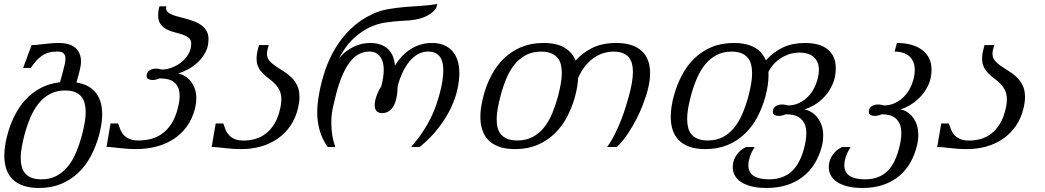

<svg xmlns="http://www.w3.org/2000/svg" viewBox="-20 -748 5315 977"><path d="M271.5 -485.8Q247.1 -485.8 228 -480.5Q209 -475.1 193.4 -464.4Q177.7 -453.6 164.1 -438.2Q150.4 -422.9 136.7 -402.3H97.7L140.6 -518.6Q154.8 -518.6 170.2 -520.3Q185.5 -522 202.9 -523.9Q220.2 -525.9 239 -527.6Q257.8 -529.3 278.8 -529.3Q335.4 -529.3 363.8 -504.4Q392.1 -479.5 392.1 -435.1Q392.1 -414.6 385.3 -388.2L369.1 -328.1Q404.3 -322.8 429 -308.6Q453.6 -294.4 469.5 -273.4Q485.4 -252.4 492.7 -225.3Q500 -198.2 500 -166.5Q500 -142.1 495.8 -115.7Q491.7 -89.4 484.4 -61.5Q469.2 -5.4 443.6 43.7Q418 92.8 380.1 129.4Q342.3 166 292.2 187.3Q242.2 208.5 178.7 208.5Q130.9 208.5 97.4 196.5Q64 184.6 42.7 162.8Q21.5 141.1 11.7 110.8Q2 80.6 2 44.4Q2 -4.4 17.6 -61.5Q31.2 -113.3 54.2 -159.2Q77.1 -205.1 110.1 -241Q143.1 -276.9 186.8 -300Q230.5 -323.2 285.6 -329.6L301.3 -388.2Q306.2 -406.7 309.6 -422.1Q313 -437.5 313 -449.7Q313 -466.8 304 -476.3Q294.9 -485.8 271.5 -485.8ZM104.5 -61.5Q96.2 -29.3 90.8 0.2Q85.4 29.8 85.4 55.7Q85.4 80.1 90.8 100.3Q96.2 120.6 108.6 134.8Q121.1 148.9 141.1 156.7Q161.1 164.6 190.4 164.6Q234.9 164.6 268.1 146.7Q301.3 128.9 325.9 98.4Q350.6 67.9 367.7 26.6Q384.8 -14.6 397.5 -61.5Q405.8 -93.8 410.9 -123Q416 -152.3 416 -178.2Q416 -202.6 410.6 -222.9Q405.3 -243.2 392.8 -257.6Q380.4 -272 360.6 -279.8Q340.8 -287.6 311.5 -287.6Q267.6 -287.6 234.4 -269.8Q201.2 -252 176.5 -221.4Q151.9 -190.9 134.5 -149.7Q117.2 -108.4 104.5 -61.5Z M685.1 -33.2Q715.8 -33.2 746.3 -40.5Q776.9 -47.9 803.7 -66.7Q830.6 -85.4 851.8 -117.7Q873 -149.9 885.3 -199.2Q894 -234.9 894 -259.8Q894 -288.6 884.8 -306.2Q875.5 -323.7 860.8 -333.3Q846.2 -342.8 828.1 -345.9Q810.1 -349.1 793 -349.1Q783.2 -345.2 774.2 -343Q765.1 -340.8 757.3 -340.8Q744.1 -340.8 735.1 -345.5Q726.1 -350.1 726.1 -361.3Q726.1 -372.1 730.5 -379.2Q734.9 -386.2 741.9 -390.6Q749 -395 757.8 -397Q766.6 -398.9 775.4 -398.9Q783.2 -398.9 790 -397.2Q796.9 -395.5 803.2 -394Q828.1 -394 854.5 -404.1Q880.9 -414.1 902.8 -431.6Q924.8 -449.2 939 -473.4Q953.1 -497.6 953.1 -525.9Q953.1 -544.9 940.7 -555.2Q928.2 -565.4 909.4 -571.8Q890.6 -578.1 868.9 -583.5Q847.2 -588.9 828.4 -598.6Q809.6 -608.4 797.1 -625Q784.7 -641.6 784.7 -670.4Q784.7 -680.2 786.1 -691.4Q787.6 -702.6 791.5 -715.8H826.7Q825.2 -710.4 825.2 -706.1Q825.2 -693.8 834.5 -685.8Q843.8 -677.7 858.9 -671.9Q874 -666 893.6 -661.4Q913.1 -656.7 933.1 -650.9Q953.1 -645 972.7 -637.5Q992.2 -629.9 1007.3 -617.9Q1022.5 -606 1031.7 -589.1Q1041 -572.3 1041 -548.3Q1041 -510.3 1024.7 -480.5Q1008.3 -450.7 984.6 -429.2Q960.9 -407.7 934.1 -393.8Q907.2 -379.9 886.2 -374Q903.8 -371.1 920.4 -361.1Q937 -351.1 950 -335Q962.9 -318.8 970.9 -296.9Q979 -274.9 979 -247.6Q979 -224.6 973.1 -199.2Q959 -142.1 929 -102.1Q898.9 -62 858.4 -37.1Q817.9 -12.2 770 -0.7Q722.2 10.7 673.3 10.7Q647.9 10.7 626.7 9Q605.5 7.3 587.4 5.4Q569.3 3.4 553.2 1.7Q537.1 0 522 0L542.5 -119.6H581.1Q586.4 -103.5 592.8 -87.9Q599.1 -72.3 610.4 -60.3Q621.6 -48.3 639.4 -40.8Q657.2 -33.2 685.1 -33.2Z M1220.2 -32.7Q1248 -32.7 1276.6 -40.3Q1305.2 -47.9 1330.6 -66.7Q1356 -85.4 1376 -117.7Q1396 -149.9 1406.7 -199.7Q1411.6 -222.2 1411.6 -241.2Q1411.6 -269 1402.3 -288.1Q1393.1 -307.1 1378.9 -321.5Q1364.7 -335.9 1348.6 -347.9Q1332.5 -359.9 1318.4 -373.8Q1304.2 -387.7 1294.9 -405.8Q1285.6 -423.8 1285.6 -450.7Q1285.6 -461.4 1287.4 -473.6Q1289.1 -485.8 1293 -500L1297.9 -518.6H1347.7L1341.3 -496.1Q1338.4 -484.9 1338.4 -475.6Q1338.4 -454.1 1350.6 -439.5Q1362.8 -424.8 1381.3 -412.1Q1399.9 -399.4 1421.1 -386.5Q1442.4 -373.5 1460.9 -356Q1479.5 -338.4 1491.7 -314Q1503.9 -289.6 1503.9 -253.9Q1503.9 -241.7 1502.2 -228.5Q1500.5 -215.3 1497.1 -200.2Q1484.9 -147.5 1457.8 -107.9Q1430.7 -68.4 1392.3 -42Q1354 -15.6 1307.1 -2.4Q1260.3 10.7 1208.5 10.7Q1183.1 10.7 1161.9 9Q1140.6 7.3 1122.3 5.4Q1104 3.4 1088.1 1.7Q1072.3 0 1057.1 0L1077.6 -119.6H1116.2Q1121.6 -103.5 1127.9 -87.9Q1134.3 -72.3 1145.5 -60.1Q1156.7 -47.9 1174.6 -40.3Q1192.4 -32.7 1220.2 -32.7Z M2199.2 -706.5Q2187 -689.5 2170.4 -678Q2153.8 -666.5 2135 -659.4Q2116.2 -652.3 2096.9 -648.9Q2077.6 -645.5 2060.1 -644Q2039.1 -642.6 2017.8 -641.4Q1996.6 -640.1 1975.6 -637.9Q1954.6 -635.7 1934.6 -632.3Q1914.6 -628.9 1895.5 -622.6Q1862.8 -611.8 1834 -594Q1805.2 -576.2 1781 -553.7Q1756.8 -531.2 1737.8 -504.9Q1718.8 -478.5 1705.1 -450.7Q1723.1 -473.1 1743.4 -488Q1763.7 -502.9 1784.2 -512.2Q1804.7 -521.5 1824.7 -525.4Q1844.7 -529.3 1862.3 -529.3Q1893.6 -529.3 1916.7 -521Q1939.9 -512.7 1955.6 -497.3Q1971.2 -481.9 1979.5 -460.7Q1987.8 -439.5 1989.7 -413.6Q2004.9 -439.5 2024.7 -460.7Q2044.4 -481.9 2068.4 -497.3Q2092.3 -512.7 2119.9 -521Q2147.5 -529.3 2178.7 -529.3Q2211.4 -529.3 2237.3 -519Q2263.2 -508.8 2281 -489Q2298.8 -469.2 2308.1 -440.9Q2317.4 -412.6 2317.4 -376.5Q2317.4 -339.8 2307.9 -294.7Q2298.3 -249.5 2275.4 -200.4Q2252.4 -151.4 2213.6 -100.1Q2174.8 -48.8 2115.7 0H2071.8Q2107.4 -41 2131.8 -78.1Q2156.2 -115.2 2172.6 -148.9Q2189 -182.6 2199.5 -213.1Q2210 -243.7 2217.3 -271.5Q2227.1 -307.6 2231.4 -336.9Q2235.8 -366.2 2235.8 -389.6Q2235.8 -439.5 2215.8 -462.6Q2195.8 -485.8 2156.7 -485.8Q2137.2 -485.8 2115.7 -476.6Q2094.2 -467.3 2073.5 -446.3Q2052.7 -425.3 2034.7 -391.6Q2016.6 -357.9 2003.4 -309.6Q2003.4 -284.7 1999.5 -260.3Q1995.6 -235.8 1986.6 -216.3Q1977.5 -196.8 1962.2 -184.6Q1946.8 -172.4 1923.8 -172.4Q1907.2 -172.4 1897 -182.1Q1886.7 -191.9 1886.7 -212.9Q1886.7 -232.9 1895.5 -258.5Q1904.3 -284.2 1920.4 -309.6Q1932.6 -356.9 1932.6 -391.6Q1932.6 -417 1926.8 -434.8Q1920.9 -452.6 1911.1 -463.9Q1901.4 -475.1 1888.4 -480.5Q1875.5 -485.8 1860.8 -485.8Q1832 -485.8 1807.6 -473.4Q1783.2 -460.9 1762.2 -434.6Q1741.2 -408.2 1723.4 -367.7Q1705.6 -327.1 1690.9 -271.5Q1682.1 -237.8 1673.8 -200.2Q1665.5 -162.6 1666 -119.6Q1666 -91.8 1670.4 -62Q1674.8 -32.2 1686 0H1647Q1616.7 -44.9 1605.5 -88.6Q1594.2 -132.3 1594.2 -175.8Q1594.2 -198.7 1596.7 -221.2Q1599.1 -243.7 1603 -266.1Q1613.8 -328.6 1634.3 -389.4Q1654.8 -450.2 1687.3 -503.9Q1719.7 -557.6 1765.6 -601.8Q1811.5 -646 1873 -675.3Q1910.6 -693.4 1952.6 -700.9Q1994.6 -708.5 2037.8 -712.2Q2081.1 -715.8 2123.5 -718.3Q2166 -720.7 2205.1 -728Z M2906.7 -259.3Q2891.6 -203.1 2866 -154.1Q2840.3 -105 2802.5 -68.4Q2764.6 -31.7 2714.6 -10.5Q2664.6 10.7 2600.6 10.7Q2552.7 10.7 2519.3 -1.5Q2485.8 -13.7 2464.8 -35.4Q2443.8 -57.1 2434.1 -87.4Q2424.3 -117.7 2424.3 -153.8Q2424.3 -178.2 2428.5 -204.6Q2432.6 -231 2439.9 -259.3Q2454.6 -315.4 2480.5 -364.5Q2506.3 -413.6 2543.9 -450.2Q2581.5 -486.8 2631.8 -508.1Q2682.1 -529.3 2745.6 -529.3Q2813.5 -529.3 2853 -505.1Q2892.6 -481 2909.2 -439.9Q2945.8 -481.4 2996.3 -505.4Q3046.9 -529.3 3115.7 -529.3Q3161.6 -529.3 3194.1 -518.1Q3226.6 -506.8 3247.6 -486.6Q3268.6 -466.3 3278.3 -438Q3288.1 -409.7 3288.1 -375.5Q3288.1 -349.1 3282.7 -319.8Q3277.3 -290.5 3267.1 -259.3Q3261.2 -241.2 3249.5 -210.7Q3237.8 -180.2 3219.7 -144.3Q3201.7 -108.4 3176.8 -70.6Q3151.9 -32.7 3119.1 0H3069.3Q3091.8 -30.8 3109.6 -67.1Q3127.4 -103.5 3141.4 -139.4Q3155.3 -175.3 3164.8 -207Q3174.3 -238.8 3180.2 -259.3Q3189.5 -293.5 3195.1 -324.7Q3200.7 -356 3200.7 -382.8Q3200.7 -405.8 3195.6 -424.8Q3190.4 -443.8 3179 -457.3Q3167.5 -470.7 3148.7 -478Q3129.9 -485.4 3102.5 -485.4Q3077.6 -485.4 3052.2 -478Q3026.9 -470.7 3003.2 -454.6Q2979.5 -438.5 2958.7 -413.1Q2938 -387.7 2921.9 -351.6Q2920.9 -329.6 2917 -306.6Q2913.1 -283.7 2906.7 -259.3ZM2819.8 -259.3Q2828.1 -292 2833.5 -321.5Q2838.9 -351.1 2838.9 -377.4Q2838.9 -401.4 2833.5 -421.4Q2828.1 -441.4 2815.7 -455.6Q2803.2 -469.7 2783.2 -477.5Q2763.2 -485.4 2733.9 -485.4Q2689 -485.4 2655.8 -467.5Q2622.6 -449.7 2597.9 -419.2Q2573.2 -388.7 2556.2 -347.4Q2539.1 -306.2 2526.9 -259.3Q2518.1 -226.6 2512.7 -196.5Q2507.3 -166.5 2507.3 -140.6Q2507.3 -116.2 2512.7 -96.4Q2518.1 -76.7 2530.5 -62.7Q2543 -48.8 2563 -41Q2583 -33.2 2612.3 -33.2Q2657.2 -33.2 2690.4 -51Q2723.6 -68.8 2748.3 -99.4Q2772.9 -129.9 2790 -171.1Q2807.1 -212.4 2819.8 -259.3Z M4160.6 1.5Q4147.9 47.9 4124.3 85.9Q4100.6 124 4065.4 151.4Q4030.3 178.7 3984.1 193.6Q3938 208.5 3880.4 208.5Q3836.9 208.5 3804.7 200.4Q3772.5 192.4 3751 178.2Q3729.5 164.1 3719 144.8Q3708.5 125.5 3708.5 103Q3708.5 90.8 3711.7 76.9Q3714.8 63 3722.7 49.1Q3730.5 35.2 3743.4 22.5Q3756.3 9.8 3776.4 0H3820.3Q3802.2 28.3 3795.2 51.3Q3788.1 74.2 3788.1 92.3Q3788.1 129.9 3815.7 147.2Q3843.3 164.6 3892.1 164.6Q3961.9 164.6 4005.6 126.7Q4049.3 88.9 4070.8 9.3Q4083 -36.6 4083 -68.8Q4083 -100.1 4073.5 -119.1Q4064 -138.2 4049.1 -148.7Q4034.2 -159.2 4015.9 -162.8Q3997.6 -166.5 3979.5 -166.5Q3969.7 -162.6 3960.7 -160.4Q3951.7 -158.2 3943.8 -158.2Q3930.2 -158.2 3921.4 -162.8Q3912.6 -167.5 3912.6 -179.2Q3912.6 -189.9 3917 -197Q3921.4 -204.1 3928.5 -208.5Q3935.5 -212.9 3944.3 -214.6Q3953.1 -216.3 3961.9 -216.3Q3969.7 -216.3 3976.8 -214.6Q3983.9 -212.9 3990.2 -211.4Q4015.1 -211.4 4038.3 -220.5Q4061.5 -229.5 4081.3 -246.6Q4101.1 -263.7 4116.2 -288.1Q4131.3 -312.5 4139.6 -343.3Q4147 -370.1 4147 -392.6Q4147 -433.1 4121.8 -456.8Q4096.7 -480.5 4045.4 -480.5Q4028.8 -480.5 4008.3 -475.8Q3987.8 -471.2 3966.6 -460Q3945.3 -448.7 3925.3 -429.9Q3905.3 -411.1 3890.1 -382.3Q3890.6 -377.9 3890.6 -373.5Q3890.6 -369.1 3890.6 -364.7Q3890.6 -339.4 3886.5 -312.7Q3882.3 -286.1 3875.5 -259.3Q3860.4 -203.1 3834.7 -154.1Q3809.1 -105 3771.2 -68.4Q3733.4 -31.7 3683.3 -10.5Q3633.3 10.7 3569.8 10.7Q3522 10.7 3488.5 -1.2Q3455.1 -13.2 3433.8 -34.9Q3412.6 -56.6 3402.8 -86.9Q3393.1 -117.2 3393.1 -153.3Q3393.1 -202.1 3408.7 -259.3Q3423.8 -315.4 3449.5 -364.5Q3475.1 -413.6 3512.7 -450.2Q3550.3 -486.8 3600.3 -508.1Q3650.4 -529.3 3714.4 -529.3Q3749 -529.3 3775.9 -522.9Q3802.7 -516.6 3822.5 -504.9Q3842.3 -493.2 3855.7 -476.8Q3869.1 -460.4 3877.4 -440.9Q3915 -483.9 3964.1 -506.6Q4013.2 -529.3 4075.7 -529.3Q4153.8 -529.3 4193.4 -495.4Q4232.9 -461.4 4232.9 -401.4Q4232.9 -356 4217 -320.1Q4201.2 -284.2 4177.2 -257.8Q4153.3 -231.4 4125.2 -214.8Q4097.2 -198.2 4073.2 -191.4Q4090.8 -188 4108.2 -177.7Q4125.5 -167.5 4138.9 -150.6Q4152.3 -133.8 4160.6 -110.6Q4168.9 -87.4 4168.9 -58.6Q4168.9 -46.9 4167.7 -34.4Q4166.5 -22 4163.1 -8.8ZM3495.6 -259.3Q3486.8 -227.1 3481.7 -197.5Q3476.6 -168 3476.6 -142.1Q3476.6 -117.7 3481.9 -97.4Q3487.3 -77.1 3499.8 -63Q3512.2 -48.8 3532.2 -41Q3552.2 -33.2 3581.5 -33.2Q3626 -33.2 3659.2 -51Q3692.4 -68.8 3716.8 -99.4Q3741.2 -129.9 3758.5 -171.1Q3775.9 -212.4 3788.6 -259.3Q3796.9 -291.5 3802 -320.8Q3807.1 -350.1 3807.1 -376Q3807.1 -400.4 3801.8 -420.7Q3796.4 -440.9 3783.9 -455.3Q3771.5 -469.7 3751.7 -477.5Q3731.9 -485.4 3702.6 -485.4Q3658.7 -485.4 3625.5 -467.5Q3592.3 -449.7 3567.6 -419.2Q3543 -388.7 3525.4 -347.4Q3507.8 -306.2 3495.6 -259.3Z M4627.9 -343.3Q4631.3 -356.4 4633.1 -368.2Q4634.8 -379.9 4634.8 -391.1Q4634.8 -436.5 4607.7 -460.9Q4580.6 -485.4 4532.2 -485.4L4543.9 -529.3Q4584 -529.3 4616.7 -520.3Q4649.4 -511.2 4672.4 -493.9Q4695.3 -476.6 4707.8 -451.4Q4720.2 -426.3 4720.2 -394Q4720.2 -350.6 4704.1 -315.9Q4688 -281.2 4663.8 -255.9Q4639.6 -230.5 4612.1 -214.1Q4584.5 -197.8 4561.5 -191.4Q4579.1 -188.5 4595.5 -178.2Q4611.8 -168 4624.8 -151.6Q4637.7 -135.3 4645.3 -112.5Q4652.8 -89.8 4652.8 -61.5Q4652.8 -35.6 4646.5 -8.8Q4634.8 39.6 4612.1 79.6Q4589.4 119.6 4554.9 148.2Q4520.5 176.8 4474.1 192.6Q4427.7 208.5 4368.7 208.5Q4325.2 208.5 4293.2 200.4Q4261.2 192.4 4239.7 178.2Q4218.3 164.1 4207.8 144.8Q4197.3 125.5 4197.3 103Q4197.3 90.8 4200.4 76.9Q4203.6 63 4211.4 49.1Q4219.2 35.2 4232.2 22.5Q4245.1 9.8 4264.6 0H4308.6Q4290.5 28.3 4283.4 51Q4276.4 73.7 4276.4 92.3Q4276.4 129.4 4303.7 147Q4331.1 164.6 4380.4 164.6Q4417 164.6 4445.8 154.1Q4474.6 143.6 4496.1 122.3Q4517.6 101.1 4533 68.6Q4548.3 36.1 4558.6 -8.3Q4566.4 -43 4566.4 -69.8Q4566.4 -99.6 4557.6 -118.4Q4548.8 -137.2 4534.9 -147.9Q4521 -158.7 4503.2 -162.6Q4485.4 -166.5 4467.8 -166.5Q4458 -162.6 4449 -160.4Q4439.9 -158.2 4432.1 -158.2Q4418.5 -158.2 4409.7 -162.8Q4400.9 -167.5 4400.9 -179.2Q4400.9 -189.9 4405.3 -197Q4409.7 -204.1 4416.7 -208.5Q4423.8 -212.9 4432.6 -214.6Q4441.4 -216.3 4450.2 -216.3Q4458 -216.3 4465.1 -214.6Q4472.2 -212.9 4478.5 -211.4Q4503.4 -211.4 4526.6 -220.5Q4549.8 -229.5 4569.6 -246.6Q4589.4 -263.7 4604.5 -288.1Q4619.6 -312.5 4627.9 -343.3Z M4912.1 -32.7Q4939.9 -32.7 4968.5 -40.3Q4997.1 -47.9 5022.5 -66.7Q5047.9 -85.4 5067.9 -117.7Q5087.9 -149.9 5098.6 -199.7Q5103.5 -222.2 5103.5 -241.2Q5103.5 -269 5094.2 -288.1Q5085 -307.1 5070.8 -321.5Q5056.6 -335.9 5040.5 -347.9Q5024.4 -359.9 5010.3 -373.8Q4996.1 -387.7 4986.8 -405.8Q4977.5 -423.8 4977.5 -450.7Q4977.5 -461.4 4979.2 -473.6Q4981 -485.8 4984.9 -500L4989.7 -518.6H5039.6L5033.2 -496.1Q5030.3 -484.9 5030.3 -475.6Q5030.3 -454.1 5042.5 -439.5Q5054.7 -424.8 5073.2 -412.1Q5091.8 -399.4 5113 -386.5Q5134.3 -373.5 5152.8 -356Q5171.4 -338.4 5183.6 -314Q5195.8 -289.6 5195.8 -253.9Q5195.8 -241.7 5194.1 -228.5Q5192.4 -215.3 5189 -200.2Q5176.8 -147.5 5149.7 -107.9Q5122.6 -68.4 5084.2 -42Q5045.9 -15.6 4999 -2.4Q4952.1 10.7 4900.4 10.7Q4875 10.7 4853.8 9Q4832.5 7.3 4814.2 5.4Q4795.9 3.4 4780 1.7Q4764.2 0 4749 0L4769.5 -119.6H4808.1Q4813.5 -103.5 4819.8 -87.9Q4826.2 -72.3 4837.4 -60.1Q4848.6 -47.9 4866.5 -40.3Q4884.3 -32.7 4912.1 -32.7Z"/></svg>

Font: Arian AMU Serif
Style: Italic
Weight: 400
Italic angle: -15°
Designer: Ruben Hakobyan (Tarumian)
Foundry: Ruben Hakobyan (Tarumian)
Version: Version 1.002